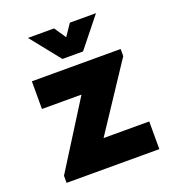

<svg xmlns="http://www.w3.org/2000/svg" viewBox="-128 -792 806 891"><g transform="rotate(-20 275.5 -346.5)"><path d="M48.8 0V-35.2L253.9 -361.3H58.6V-498H497.1V-462.9L281.2 -136.7H506.8V0ZM227.5 -546.9 110.4 -693.4H239.3L278.3 -635.7L317.4 -693.4H446.3L329.1 -546.9Z"/></g></svg>

Font: Sen ExtraBold
Style: Regular
Weight: 800
Version: Version 2.000;gftools[0.9.31]